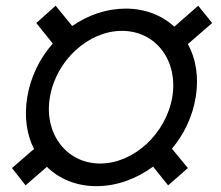

<svg xmlns="http://www.w3.org/2000/svg" viewBox="-20 -632 763 662"><path d="M312.5 9.9C382.1 9.9 450.3 -15.3 507.8 -57.5L559.7 7.1L627.8 -52.6L572.8 -119.3C614.3 -168.7 643.8 -229.8 654.8 -296.9C666.2 -366.5 655.5 -429.7 627.8 -480.1L711.6 -552.6L663.4 -612.2L581 -540.1C538.4 -579.2 480.1 -602.3 413.4 -602.3C347.7 -602.3 283.7 -580.3 229 -542.3L171.9 -612.2L105.1 -552.6L161.9 -481.9C117.2 -431.1 85.6 -367.5 73.9 -296.9C62.9 -229.4 72.1 -168 97.3 -118.3L21.3 -52.6L68.2 7.1L141.7 -56.8C184.3 -14.9 243.6 9.9 312.5 9.9ZM152 -296.9C173.3 -423.3 284.1 -525.6 400.6 -525.6C517 -525.6 595.2 -423.3 573.9 -296.9C552.6 -171.9 441.8 -68.2 325.3 -68.2C208.8 -68.2 130.7 -171.9 152 -296.9Z"/></svg>

Font: Margiela Sans
Style: Italic
Weight: 400
Italic angle: -9.39999°
Designer: Stefan Endress, Andreas Faust
Version: Version 1.100;FEAKit 1.0